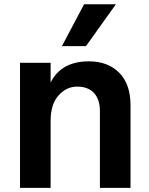

<svg xmlns="http://www.w3.org/2000/svg" viewBox="-20 -863 708 913"><path d="M75.2 30.3V-564.5H220.7V-470.7Q271.5 -571.3 402.3 -571.3Q493.2 -571.3 546.9 -517.1Q600.6 -462.9 600.6 -363.3V30.3H455.1V-334Q455.1 -390.6 426.8 -420.9Q398.4 -451.2 347.2 -451.2Q295.9 -451.2 258.3 -409.2Q220.7 -367.2 220.7 -288.1V30.3ZM274.4 -643.6 379.9 -842.8H531.2L388.7 -643.6Z"/></svg>

Font: GenEi M Gothic v2 Bold
Style: Regular
Weight: 700
Version: Version 2.0